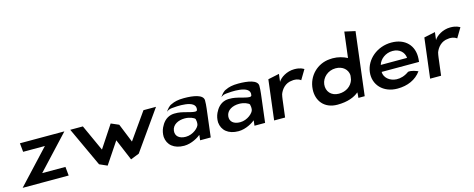

<svg xmlns="http://www.w3.org/2000/svg" viewBox="-35 -1424 5219 2115"><g transform="rotate(-15 2574.5 -366.5)"><path d="M558 0 548 -101H283L638 -482H131L141 -382H389L33 0Z M1153 -434 986 -181 849 -482H705L913 -33L1001 6L1165 -239L1268 6L1366 -33L1683 -482H1540L1328 -181L1241 -396Z M1859 -467C1829 -457 1804 -425 1786 -398C1804 -412 1819 -420 1848 -423C1888 -427 2138 -453 2110 -332C2101 -294 1981 -351 1897 -357C1867 -359 1845 -359 1819 -353C1759 -337 1724 -293 1700 -243C1685 -211 1678 -176 1679 -139C1687 -48 1756 13 1873 13C1960 13 2039 -39 2064 -60L2057 0H2178L2217 -320C2221 -353 2223 -383 2223 -413C2220 -477 2113 -495 2003 -495C1937 -495 1893 -484 1859 -467ZM1916 -78C1842 -78 1798 -115 1805 -176C1813 -243 1880 -277 1955 -277C2010 -277 2060 -255 2070 -239C2075 -221 2077 -200 2074 -179C2070 -144 2000 -78 1916 -78Z M2479 -467C2449 -457 2424 -425 2406 -398C2424 -412 2439 -420 2468 -423C2508 -427 2758 -453 2730 -332C2721 -294 2601 -351 2517 -357C2487 -359 2465 -359 2439 -353C2379 -337 2344 -293 2320 -243C2305 -211 2298 -176 2299 -139C2307 -48 2376 13 2493 13C2580 13 2659 -39 2684 -60L2677 0H2798L2837 -320C2841 -353 2843 -383 2843 -413C2840 -477 2733 -495 2623 -495C2557 -495 2513 -484 2479 -467ZM2536 -78C2462 -78 2418 -115 2425 -176C2433 -243 2500 -277 2575 -277C2630 -277 2680 -255 2690 -239C2695 -221 2697 -200 2694 -179C2690 -144 2620 -78 2536 -78Z M3370 -461C3357 -467 3331 -488 3260 -488C3175 -488 3099 -438 3074 -394L3085 -482L2957 -455L2901 0H3026L3051 -201C3053 -220 3057 -239 3061 -257C3081 -310 3127 -368 3205 -373C3210 -374 3216 -375 3222 -375C3276 -375 3296 -357 3304 -351Z M3621 13C3738 13 3818 -20 3866 -62C3868 -47 3863 -12 3862 0H3934L4022 -719L3901 -746L3865 -454C3819 -478 3762 -495 3700 -495C3686 -495 3676 -494 3664 -493C3527 -483 3409 -374 3400 -221C3392 -94 3469 13 3621 13ZM3703 -380C3785 -380 3837 -329 3842 -266C3841 -259 3841 -252 3840 -246C3839 -235 3836 -225 3835 -215C3815 -147 3751 -100 3668 -100C3578 -100 3528 -164 3537 -241C3546 -316 3614 -380 3703 -380Z M4183 -210H4610C4611 -222 4613 -234 4613 -246C4623 -395 4526 -495 4369 -495C4206 -495 4074 -382 4057 -241C4040 -101 4143 13 4306 13C4421 13 4517 -29 4577 -112C4556 -121 4507 -142 4465 -136C4417 -101 4368 -87 4322 -89C4242 -93 4184 -146 4183 -210ZM4494 -287H4194C4212 -349 4277 -402 4359 -402C4436 -402 4489 -353 4494 -287Z M5149 -461C5136 -467 5110 -488 5039 -488C4954 -488 4878 -438 4853 -394L4864 -482L4736 -455L4680 0H4805L4830 -201C4832 -220 4836 -239 4840 -257C4860 -310 4906 -368 4984 -373C4989 -374 4995 -375 5001 -375C5055 -375 5075 -357 5083 -351Z"/></g></svg>

Font: Bluebird
Style: ExtObl
Weight: 400
Designer: Jasper
Foundry: Cannot Into Space Fonts
Version: Version 0.98